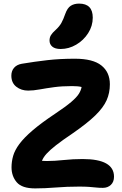

<svg xmlns="http://www.w3.org/2000/svg" viewBox="-20 -1036 679 1066"><path d="M175 10Q102 10 73 -24Q44 -58 44 -107Q44 -139 53 -170.5Q62 -202 87.5 -236.5Q113 -271 161.5 -312.5Q210 -354 288 -406Q345 -444 375.5 -470Q406 -496 418 -515.5Q430 -535 433 -553Q415 -558 380 -558Q324 -558 280 -552Q236 -546 200.5 -539.5Q165 -533 136 -533Q98 -533 70.5 -554.5Q43 -576 43 -616Q43 -642 58 -659.5Q73 -677 101 -682Q173 -694 243 -702Q313 -710 396 -710Q496 -710 543 -672.5Q590 -635 590 -568Q590 -520 572 -479.5Q554 -439 509.5 -395.5Q465 -352 384 -296Q326 -257 291.5 -230Q257 -203 238.5 -182.5Q220 -162 213 -143Q224 -142 240 -142Q282 -142 333.5 -147.5Q385 -153 439 -153Q613 -153 613 -55Q613 -26 595.5 -9.5Q578 7 551 7Q530 7 512.5 5Q495 3 473.5 1.5Q452 0 419 0Q351 0 290 5Q229 10 175 10ZM317 -764Q286 -764 270.5 -777Q255 -790 255 -811Q255 -828 263 -841Q271 -854 288 -869Q310 -889 321 -909Q332 -929 342 -958Q354 -992 373 -1004Q392 -1016 419 -1016Q495 -1016 495 -938Q495 -892 469.5 -852Q444 -812 403 -788Q362 -764 317 -764Z"/></svg>

Font: Shantell Sans Normal
Style: Bold
Weight: 700
Designer: Stephen Nixon, Anya Danilova, Shantell Martin
Foundry: Arrow Type
Version: Version 1.009;[a7da0bfa3]